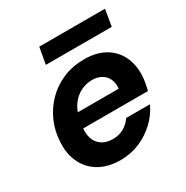

<svg xmlns="http://www.w3.org/2000/svg" viewBox="-160 -812 924 956"><g transform="rotate(-30 302.0 -334.0)"><path d="M264 12Q195 12 145.5 -15.5Q96 -43 70 -93.5Q44 -144 47 -211Q49 -274 72.5 -328.5Q96 -383 137 -425Q178 -467 233.5 -490.5Q289 -514 356 -514Q424 -514 472 -487Q520 -460 544 -412Q568 -364 566 -303Q565 -281 561 -258.5Q557 -236 552 -218H143L157 -301H432Q435 -334 424 -357Q413 -380 390.5 -392.5Q368 -405 338 -405Q303 -405 271.5 -389Q240 -373 217.5 -341.5Q195 -310 187 -262L182 -233Q175 -193 184.5 -163Q194 -133 219 -115.5Q244 -98 282 -98Q319 -98 346.5 -114Q374 -130 391 -156H528Q506 -108 466 -70Q426 -32 374.5 -10Q323 12 264 12ZM177 -585 194 -680H572L556 -585Z"/></g></svg>

Font: DM Sans 16pt
Style: Bold Italic
Weight: 700
Italic angle: -10°
Version: Version 4.004;gftools[0.9.30]